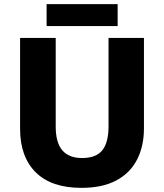

<svg xmlns="http://www.w3.org/2000/svg" viewBox="-20 -897 792 927"><path d="M675 -277Q675 -191 641.5 -126Q608 -61 541 -25.5Q474 10 373 10Q228 10 152.5 -65Q77 -140 77 -275V-714H249V-286Q249 -208 281 -171Q313 -134 376 -134Q444 -134 474 -171.5Q504 -209 504 -287V-714H675ZM548 -877V-771H205V-877Z"/></svg>

Font: Noto Sans Thai Looped ExtraBold
Style: Regular
Weight: 800
Designer: Sasikarn Vongin, Ben Mitchell
Foundry: The Fontpad Ltd
Version: Version 1.001; ttfautohint (v1.8.4.7-5d5b)